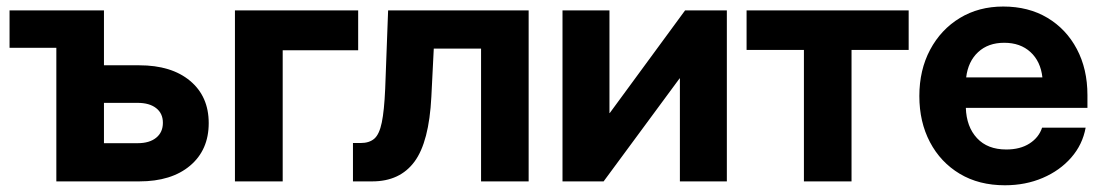

<svg xmlns="http://www.w3.org/2000/svg" viewBox="-20 -547 3326 579"><path d="M8.8 -402.8V-515.6H293.5V-350.1H399.9Q497.1 -350.1 553.2 -303.2Q609.4 -256.3 609.4 -175.8Q609.4 -94.7 553.2 -47.4Q497.1 0 399.9 0H149.9V-402.8ZM293.5 -236.8V-115.2H395Q430.7 -115.2 450.9 -131.6Q471.2 -147.9 471.2 -176.8Q471.2 -205.1 450.9 -220.9Q430.7 -236.8 395 -236.8Z M1060.1 -515.6V-395.5H832.5V0H688.5V-515.6Z M1044.4 0V-115.7H1067.4Q1093.8 -115.7 1108.9 -128.9Q1124 -142.1 1131.3 -177.5Q1138.7 -212.9 1141.6 -279.8L1150.4 -515.6H1574.2V0H1430.7V-400.4H1288.1L1280.8 -254.9Q1273.9 -119.1 1230 -59.6Q1186 0 1102.5 0Z M2171.9 0H2030.3V-310.5H2029.3L1800.3 0H1676.3V-515.6H1817.9V-206.1H1818.8L2045.9 -515.6H2171.9Z M2404.3 0V-396.5H2231.4V-515.6H2720.2V-396.5H2547.9V0Z M3010.3 11.7Q2932.1 11.7 2874.3 -22.9Q2816.4 -57.6 2784.4 -118.4Q2752.4 -179.2 2752.4 -257.3Q2752.4 -335.9 2784.9 -397Q2817.4 -458 2874.5 -492.7Q2931.6 -527.3 3005.4 -527.3Q3081.5 -527.3 3138.4 -493.4Q3195.3 -459.5 3227.3 -399.2Q3259.3 -338.9 3259.3 -260.3V-221.7H2892.6Q2894.5 -164.6 2926.3 -130.4Q2958 -96.2 3014.6 -96.2Q3056.6 -96.2 3084.7 -114.3Q3112.8 -132.3 3122.6 -162.1H3253.9Q3244.6 -110.8 3210.4 -71.8Q3176.3 -32.7 3124.5 -10.5Q3072.8 11.7 3010.3 11.7ZM2893.6 -313.5H3123.5Q3118.2 -361.8 3087.6 -389.9Q3057.1 -418 3008.3 -418Q2960 -418 2929.7 -389.9Q2899.4 -361.8 2893.6 -313.5Z"/></svg>

Font: Inter Display
Style: Bold
Weight: 700
Designer: Rasmus Andersson
Foundry: rsms
Version: Version 4.001;git-9221beed3